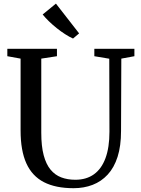

<svg xmlns="http://www.w3.org/2000/svg" viewBox="-20 -1006 758 1035"><path d="M376.5 8.5Q280 8.5 216.8 -24Q153.5 -56.5 122.2 -125.2Q91 -194 91 -302.5V-690L19.5 -703V-743H287V-703L202.5 -690V-290.5Q202.5 -218 215.5 -169.2Q228.5 -120.5 252.5 -91.5Q276.5 -62.5 310.2 -49.8Q344 -37 386 -37Q445.5 -37 486.5 -66.5Q527.5 -96 548.8 -153.8Q570 -211.5 570 -296L569 -689.5L488.5 -703V-743H704.5V-703L634 -690L632.5 -300.5Q632.5 -219 613.8 -160.5Q595 -102 560.5 -64.8Q526 -27.5 479.2 -9.5Q432.5 8.5 376.5 8.5ZM373 -798.5Q354 -807 331 -821.8Q308 -836.5 285.2 -854.8Q262.5 -873 243 -892Q223.5 -911 210 -928L281.5 -986.5L406.5 -826L374 -798.5Z"/></svg>

Font: Merriweather 60pt
Style: Regular
Weight: 400
Version: Version 2.100